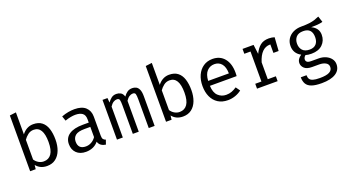

<svg xmlns="http://www.w3.org/2000/svg" viewBox="-64 -1501 4437 2451"><g transform="rotate(-20 2154.0 -275.0)"><path d="M189.2 -469.7Q218.5 -508.7 257.7 -530Q296.9 -551.3 343.1 -551.3Q415.4 -551.3 460 -516.4Q504.6 -481.5 525.1 -418.2Q545.6 -354.9 545.6 -270.3Q545.6 -188.7 521.3 -124.9Q496.9 -61 449.2 -24.6Q401.5 11.8 331.8 11.8Q237.9 11.8 184.6 -55.9L178.5 0H103.1V-757.4L189.2 -768.2ZM311.3 -57.9Q379 -57.9 415.4 -110.3Q451.8 -162.6 451.8 -270.8Q451.8 -482.1 324.6 -482.1Q279.5 -482.1 245.1 -455.1Q210.8 -428.2 189.2 -395.4V-127.7Q210.3 -95.4 242.3 -76.7Q274.4 -57.9 311.3 -57.9Z M1105.1 -117.9Q1105.1 -85.1 1115.9 -70.3Q1126.7 -55.4 1149.2 -48.7L1128.2 11.8Q1093.3 7.2 1067.2 -10.5Q1041 -28.2 1029.2 -64.1Q1000 -26.7 956.2 -7.4Q912.3 11.8 860 11.8Q779 11.8 732.3 -33.8Q685.6 -79.5 685.6 -154.9Q685.6 -238.5 750.8 -283.1Q815.9 -327.7 939 -327.7H1018.5V-372.8Q1018.5 -431.3 984.4 -455.6Q950.3 -480 889.7 -480Q863.1 -480 827.2 -473.6Q791.3 -467.2 749.2 -452.3L726.7 -517.4Q775.9 -535.9 819.7 -543.6Q863.6 -551.3 903.1 -551.3Q1003.6 -551.3 1054.4 -504.1Q1105.1 -456.9 1105.1 -376.9ZM882.1 -53.8Q922.1 -53.8 958.2 -74.1Q994.4 -94.4 1018.5 -130.3V-269.2H940.5Q851.3 -269.2 814.6 -238.5Q777.9 -207.7 777.9 -155.9Q777.9 -53.8 882.1 -53.8Z M1689.7 -551.3Q1715.4 -551.3 1739.5 -540Q1763.6 -528.7 1779 -496.4Q1794.4 -464.1 1794.4 -402.1V0H1714.4V-388.2Q1714.4 -439 1708.2 -461.5Q1702.1 -484.1 1672.8 -484.1Q1648.7 -484.1 1624.6 -469Q1600.5 -453.8 1578.5 -419.5V0H1497.9V-388.2Q1497.9 -439 1491.8 -461.5Q1485.6 -484.1 1456.4 -484.1Q1431.3 -484.1 1407.7 -469Q1384.1 -453.8 1362.1 -419.5V0H1282.6V-540H1350.3L1355.4 -477.4Q1377.4 -508.7 1404.9 -530Q1432.3 -551.3 1472.8 -551.3Q1503.6 -551.3 1530.8 -536.7Q1557.9 -522.1 1570.8 -480Q1592.8 -511.8 1620.5 -531.5Q1648.2 -551.3 1689.7 -551.3Z M2035.4 -469.7Q2064.6 -508.7 2103.8 -530Q2143.1 -551.3 2189.2 -551.3Q2261.5 -551.3 2306.2 -516.4Q2350.8 -481.5 2371.3 -418.2Q2391.8 -354.9 2391.8 -270.3Q2391.8 -188.7 2367.4 -124.9Q2343.1 -61 2295.4 -24.6Q2247.7 11.8 2177.9 11.8Q2084.1 11.8 2030.8 -55.9L2024.6 0H1949.2V-757.4L2035.4 -768.2ZM2157.4 -57.9Q2225.1 -57.9 2261.5 -110.3Q2297.9 -162.6 2297.9 -270.8Q2297.9 -482.1 2170.8 -482.1Q2125.6 -482.1 2091.3 -455.1Q2056.9 -428.2 2035.4 -395.4V-127.7Q2056.4 -95.4 2088.5 -76.7Q2120.5 -57.9 2157.4 -57.9Z M2632.3 -239.5Q2635.9 -145.6 2681.8 -102.8Q2727.7 -60 2790.3 -60Q2831.8 -60 2865.1 -72.3Q2898.5 -84.6 2934.4 -108.7L2974.9 -51.8Q2937.4 -22.1 2888.7 -5.1Q2840 11.8 2789.2 11.8Q2710.3 11.8 2655.1 -23.6Q2600 -59 2571 -122.3Q2542.1 -185.6 2542.1 -269.2Q2542.1 -351.3 2571 -414.9Q2600 -478.5 2653.1 -514.9Q2706.2 -551.3 2777.9 -551.3Q2880 -551.3 2938.7 -480.5Q2997.4 -409.7 2997.4 -286.7Q2997.4 -272.8 2996.7 -260.5Q2995.9 -248.2 2995.4 -239.5ZM2779 -480.5Q2719 -480.5 2678.5 -437.9Q2637.9 -395.4 2632.8 -306.2H2914.4Q2912.8 -392.8 2876.4 -436.7Q2840 -480.5 2779 -480.5Z M3185.1 0V-66.2H3269.2V-473.8H3185.1V-540H3334.9L3350.8 -412.3Q3382.1 -479 3426.7 -515.4Q3471.3 -551.8 3544.6 -551.8Q3567.2 -551.8 3584.9 -548.5Q3602.6 -545.1 3621 -540L3608.7 -357.4H3537.9V-472.3Q3535.9 -472.3 3533.3 -472.3Q3409.2 -472.3 3355.4 -294.9V-66.2H3465.1V0Z M4234.4 -597.4 4261 -516.4Q4226.2 -505.6 4187.4 -503.1Q4148.7 -500.5 4103.1 -500.5Q4196.9 -457.4 4196.9 -364.6Q4196.9 -284.6 4143.3 -232.8Q4089.7 -181 3993.8 -181Q3966.7 -181 3948.5 -183.6Q3930.3 -186.2 3913.3 -191.3Q3901 -182.6 3893.1 -168.5Q3885.1 -154.4 3885.1 -139Q3885.1 -119.5 3900.5 -106.7Q3915.9 -93.8 3957.4 -93.8H4054.9Q4109.2 -93.8 4152.3 -74.4Q4195.4 -54.9 4220.5 -21.8Q4245.6 11.3 4245.6 52.8Q4245.6 132.3 4178.2 174.9Q4110.8 217.4 3987.7 217.4Q3901.5 217.4 3851.8 199.7Q3802.1 182.1 3780.8 145.9Q3759.5 109.7 3759.5 54.9H3837.4Q3837.4 86.2 3849.7 106.7Q3862.1 127.2 3894.4 137.2Q3926.7 147.2 3987.2 147.2Q4076.4 147.2 4117.4 124.9Q4158.5 102.6 4158.5 58.5Q4158.5 20 4123.6 0.5Q4088.7 -19 4036.4 -19H3940Q3869.7 -19 3836.9 -49.7Q3804.1 -80.5 3804.1 -120.5Q3804.1 -175.9 3863.6 -214.9Q3772.8 -263.1 3772.8 -364.1Q3772.8 -419 3800 -461.3Q3827.2 -503.6 3875.9 -527.7Q3924.6 -551.8 3988.2 -551.8Q4056.4 -551.8 4099 -557.4Q4141.5 -563.1 4172.1 -573.3Q4202.6 -583.6 4234.4 -597.4ZM3988.2 -488.7Q3923.1 -488.7 3892.1 -453.3Q3861 -417.9 3861 -364.1Q3861 -309.2 3892.6 -273.8Q3924.1 -238.5 3990.3 -238.5Q4047.2 -238.5 4077.4 -271.8Q4107.7 -305.1 4107.7 -364.6Q4107.7 -488.7 3988.2 -488.7Z"/></g></svg>

Font: FiraCode Nerd Font
Style: Regular
Weight: 400
Designer: Carrois Corporate, Edenspiekermann AG, Nikita Prokopov
Foundry: Carrois Corporate, Edenspiekermann AG, Nikita Prokopov
Version: Version 6.002;Nerd Fonts 2.1.0